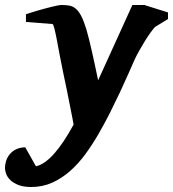

<svg xmlns="http://www.w3.org/2000/svg" viewBox="-101 -520 693 769"><path d="M520 -412.1Q514.2 -406.2 502.9 -390.9Q491.7 -375.5 479.7 -356.2Q467.8 -336.9 456.3 -316.4Q444.8 -295.9 438 -280.8Q427.2 -256.8 412.4 -222.9Q397.5 -189 379.2 -149.9Q360.8 -110.8 339.6 -68.6Q318.4 -26.4 294.9 14.2Q270 57.6 241.5 96.7Q212.9 135.7 179.7 165Q146.5 194.3 107.9 211.7Q69.3 229 23.9 229Q-6.3 229 -26.6 221.2Q-46.9 213.4 -59.1 201.7Q-71.3 189.9 -76.2 176.8Q-81.1 163.6 -81.1 152.8Q-81.1 140.6 -77.1 126.5Q-73.2 112.3 -63.7 99.9Q-54.2 87.4 -38.8 79.1Q-23.4 70.8 0 69.8L43 146Q110.8 131.3 193.8 -21Q192.9 -26.9 189 -46.9Q185.1 -66.9 179.4 -95.7Q173.8 -124.5 166.7 -159.4Q159.7 -194.3 151.9 -230Q144.5 -264.2 138.2 -298.8Q131.8 -333.5 126.5 -361.3Q121.1 -389.2 116.7 -406.5Q112.3 -423.8 108.9 -423.8L2.9 -432.1V-462.9Q8.8 -464.8 20 -468.5Q31.2 -472.2 45.4 -476.3Q59.6 -480.5 74.7 -484.6Q89.8 -488.8 103.8 -492.2Q117.7 -495.6 128.7 -497.8Q139.6 -500 145 -500Q161.6 -500 175.5 -497.8Q189.5 -495.6 201.4 -486.1Q213.4 -476.6 223.9 -456.8Q234.4 -437 245.1 -401.9Q250 -384.8 255.9 -361.6Q261.7 -338.4 267.6 -311.8Q273.4 -285.2 279.8 -256.3Q286.1 -227.5 292 -198.2L429.2 -500H477.1L571.8 -470.2V-443.8Z"/></svg>

Font: Charis SIL Viet
Style: Bold Italic
Weight: 700
Italic angle: -11°
Foundry: SIL International
Version: Version 5.000